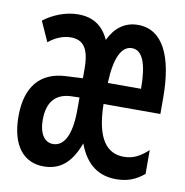

<svg xmlns="http://www.w3.org/2000/svg" viewBox="-68 -614 665 689"><g transform="rotate(10 265.0 -269.5)"><path d="M134 10C192 10 233 -20 261 -96C290 -18 339 10 399 10C438 10 469 -1 500 -27V-114C470 -86 444 -74 412 -74C351 -74 310 -120 308 -248H515V-306C515 -457 472 -549 381 -549C333 -549 298 -522 276 -476C252 -528 214 -549 163 -549C118 -549 71 -530 38 -504L71 -431C94 -451 124 -463 151 -463C196 -463 219 -436 219 -360V-326L159 -323C65 -319 15 -260 15 -152C15 -44 63 10 134 10ZM431 -325H310C313 -414 335 -463 374 -463C413 -463 431 -415 431 -325ZM154 -75C126 -75 103 -99 103 -155C103 -222 135 -252 186 -255L219 -256V-212C219 -115 192 -75 154 -75Z"/></g></svg>

Font: Noto Sans Mono Condensed Medium
Style: Regular
Weight: 500
Width: 3
Designer: Monotype Design Team
Foundry: Monotype Imaging Inc.
Version: Version 2.014